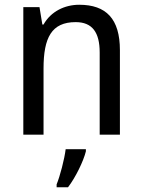

<svg xmlns="http://www.w3.org/2000/svg" viewBox="-20 -632 599 807"><path d="M313 -612C252 -612 194 -584 163 -529H158L146 -602H78V-66H163V-344C163 -474 197 -539 298 -539C368 -539 399 -496 399 -411V-66H484V-421C484 -553 426 -612 313 -612ZM341 4V-5H256C251 37 232 109 218 143V155H266C298 113 331 45 341 4Z"/></svg>

Font: Noto Sans Malayalam UI SemiCondensed
Style: Regular
Weight: 400
Width: 4
Designer: Jelle Bosma - Monotype Design Team
Foundry: Monotype Imaging Inc.
Version: Version 2.104